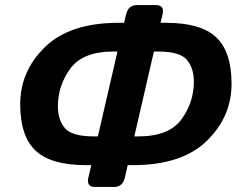

<svg xmlns="http://www.w3.org/2000/svg" viewBox="-20 -724 937 751"><path d="M59.1 -316.4Q59.1 -446.3 156.5 -540.5Q253.9 -634.8 444.3 -634.8H465.3L473.1 -667.5Q481.9 -704.1 515.6 -704.1H589.8Q624.5 -704.1 615.7 -667.5L607.9 -634.8H628.9Q765.6 -634.8 825.7 -578.1Q885.7 -521.5 885.7 -396.5Q885.7 -266.6 788.3 -172.4Q690.9 -78.1 500.5 -78.1H479.5L468.3 -29.3Q460 7.3 425.8 7.3H351.6Q317.4 7.3 325.7 -29.3L336.9 -78.1H315.9Q179.2 -78.1 119.1 -134.8Q59.1 -191.4 59.1 -316.4ZM206.5 -308.6Q206.5 -253.9 234.4 -222.2Q262.2 -190.4 348.1 -190.4H362.8L439.5 -522.5H424.8Q303.7 -522.5 255.1 -455.8Q206.5 -389.2 206.5 -308.6ZM505.4 -190.4H520Q641.1 -190.4 689.7 -257.1Q738.3 -323.7 738.3 -404.3Q738.3 -459 710.4 -490.7Q682.6 -522.5 596.7 -522.5H582Z"/></svg>

Font: Istok
Style: Bold Italic
Weight: 700
Italic angle: -13°
Designer: Andrey V. Panov
Foundry: Andrey V. Panov
Version: Version 1.0.3